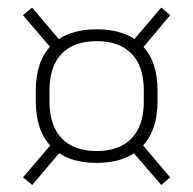

<svg xmlns="http://www.w3.org/2000/svg" viewBox="-20 -570 521 518"><path d="M240.5 -130.5Q161.5 -130.5 119 -173.5Q76.5 -216.5 76.5 -297V-325.5Q76.5 -406 119.2 -448.5Q162 -491 241 -491Q320 -491 362.5 -448.5Q405 -406 405 -325.5V-297Q405 -216.5 362.2 -173.5Q319.5 -130.5 240.5 -130.5ZM241 -162.5Q302 -162.5 335 -196.8Q368 -231 368 -296.5V-326Q368 -391 335 -425Q302 -459 241 -459Q179.5 -459 146.5 -425Q113.5 -391 113.5 -326V-296.5Q113.5 -231 146.5 -196.8Q179.5 -162.5 241 -162.5ZM356 -189.5 439 -91.5 415 -71 331.5 -168ZM149.5 -168.5 67 -71 42 -91.5 126.5 -190.5ZM124 -433 42 -529 66.5 -549.5 148.5 -453ZM331.5 -451.5 415 -549.5 439 -529 356.5 -430.5Z"/></svg>

Font: Anek Telugu Medium ExtraLight
Style: Regular
Weight: 250
Version: Version 1.003